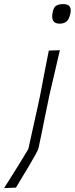

<svg xmlns="http://www.w3.org/2000/svg" viewBox="-96 -748 374 962"><path d="M-75.5 194.5Q-52 157.5 -33 127.2Q-14 97 4.8 66.5Q23.5 36 46 -1.5L94.5 -220.5L105 -270Q117 -333.5 127.2 -386.2Q137.5 -439 148.5 -494.5L204 -496.5Q191 -440.5 178.5 -386.8Q166 -333 151.5 -271Q138.5 -208.5 129.2 -162.8Q120 -117 112.5 -79.8Q105 -42.5 97 -6Q95.5 2 81.2 27.8Q67 53.5 47.5 86.2Q28 119 10.2 148.2Q-7.5 177.5 -16 192ZM202.5 -629.5Q154 -629.5 169 -691.5Q174 -713 186.8 -720.2Q199.5 -727.5 221.5 -727.5Q267 -727.5 256.5 -679Q250.5 -652 237.8 -640.8Q225 -629.5 202.5 -629.5Z"/></svg>

Font: Commissioner Loud ExtraLight
Style: Italic
Weight: 200
Italic angle: -12°
Designer: Kostas Bartsokas
Foundry: Kostas Bartsokas
Version: Version 1.000; ttfautohint (v1.8.3)